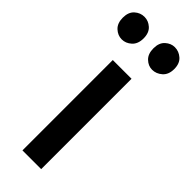

<svg xmlns="http://www.w3.org/2000/svg" viewBox="-293 -830 855 855"><g transform="rotate(45 134.0 -402.5)"><path d="M37 -662Q12 -662 -8 -680.5Q-28 -699 -28 -734Q-28 -769 -8 -787Q12 -805 38 -805Q63 -805 83 -787Q103 -769 103 -734Q103 -699 82.5 -680.5Q62 -662 37 -662ZM228 -662Q204 -662 184.5 -680.5Q165 -699 165 -734Q165 -769 185 -787Q205 -805 229 -805Q255 -805 275.5 -787Q296 -769 296 -734Q296 -699 275 -680.5Q254 -662 228 -662ZM74 0V-569H192V0Z"/></g></svg>

Font: Yaldevi ExtraLight SemiBold
Style: Regular
Weight: 600
Version: Version 1.100